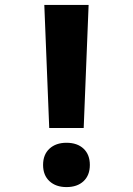

<svg xmlns="http://www.w3.org/2000/svg" viewBox="-20 -750 540 780"><path d="M180 -230 160 -730H340L320 -230ZM250 10Q207 10 181 -14Q155 -38 155 -80Q155 -122 181 -146Q207 -170 250 -170Q294 -170 319.5 -146Q345 -122 345 -80Q345 -38 319.5 -14Q294 10 250 10Z"/></svg>

Font: M PLUS 1 Code
Style: Regular
Weight: 400
Designer: Coji Morishita
Foundry: UNDERFOREST DESIGN
Version: Version 1.005